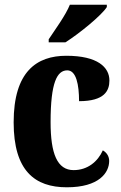

<svg xmlns="http://www.w3.org/2000/svg" viewBox="-20 -786 516 816"><path d="M187 -619V-606H258C318 -644 412 -721 434 -756V-766H277C259 -721 214 -660 187 -619ZM264 10C401 10 444 -52 444 -102C444 -122 433 -138 417 -147C396 -100 353 -63 293 -63C223 -63 195 -133 195 -267C195 -437 223 -487 266 -487C304 -487 316 -426 316 -356C425 -356 445 -401 445 -444C445 -500 395 -549 262 -549C136 -549 38 -482 38 -266C38 -60 128 10 264 10Z"/></svg>

Font: Noto Serif Condensed ExtraBold
Style: Regular
Weight: 800
Width: 3
Designer: Monotype Design Team
Foundry: Monotype Imaging Inc.
Version: Version 2.013